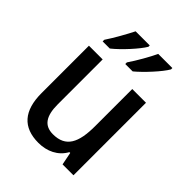

<svg xmlns="http://www.w3.org/2000/svg" viewBox="-219 -976 1009 1009"><g transform="rotate(45 285.5 -471.0)"><path d="M465 -849V-859H360C342 -820 304 -753 275 -711V-699H330C374 -735 444 -811 465 -849ZM297 -849V-859H192C172 -819 136 -754 107 -711V-699H160C208 -737 275 -811 297 -849ZM496 -632H394V-356C394 -234 363 -169 267 -169C203 -169 174 -211 174 -298V-632H72V-280C72 -149 130 -83 245 -83C308 -83 365 -109 395 -164H401L415 -93H496Z"/></g></svg>

Font: Noto Sans Kannada UI SemiCondensed Medium
Style: Regular
Weight: 500
Width: 4
Designer: Jelle Bosma - Monotype Design Team
Foundry: Monotype Imaging Inc.
Version: Version 2.005